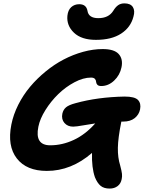

<svg xmlns="http://www.w3.org/2000/svg" viewBox="-20 -997 847 1131"><path d="M544.9 -762.2Q460 -762.2 415.8 -804.2Q371.6 -846.2 377 -903.8Q380.4 -937.5 399.4 -954.8Q418.5 -972.2 446.8 -972.2Q487.8 -972.2 495.1 -934.1Q501.5 -890.1 559.1 -890.1Q620.1 -890.1 647 -933.1Q660.6 -955.6 675.8 -966.3Q690.9 -977.1 712.9 -977.1Q748.5 -977.1 762.5 -955.6Q776.4 -934.1 766.1 -898.9Q750 -835.9 693.6 -799.1Q637.2 -762.2 544.9 -762.2ZM411.1 -251Q378.4 -251 359.6 -272.7Q340.8 -294.4 347.2 -327.1Q352.5 -351.1 369.1 -365Q385.7 -378.9 424.8 -389.2Q555.2 -425.3 713.9 -428.2Q773.9 -428.2 793 -408Q812 -387.7 805.2 -353Q798.8 -321.3 773.2 -301Q747.6 -280.8 706.1 -280.8H694.8Q675.3 -184.6 674.3 -126.5Q673.3 -68.4 688 -22Q696.8 11.2 698.5 27.1Q700.2 43 696.8 58.1Q691.9 84.5 672.9 99.1Q653.8 113.8 626 113.8Q592.3 113.8 572.8 97.7Q553.2 81.5 539.1 46.9Q519.5 -9.3 522 -96.2Q399.9 9.8 255.9 9.8Q136.2 9.8 79.1 -63.7Q22 -137.2 46.9 -263.2Q58.6 -322.3 87.6 -379.9Q116.7 -437.5 157.2 -485.8Q197.8 -534.2 248.8 -575.9Q299.8 -617.7 355 -646.5Q410.2 -675.3 469.5 -691.7Q528.8 -708 585 -708Q652.8 -708 679.2 -678.7Q705.6 -649.4 695.8 -601.1Q686.5 -554.7 652.6 -522.5Q618.7 -490.2 576.2 -490.2Q560.1 -490.2 553.2 -498Q546.4 -505.9 546.1 -515.1Q545.9 -524.4 539.1 -532.2Q532.2 -540 516.1 -540Q470.7 -540 418.7 -512.5Q366.7 -484.9 323.5 -442.9Q280.3 -400.9 247.8 -349.1Q215.3 -297.4 206.1 -251Q183.6 -141.1 275.9 -141.1Q346.7 -141.1 414.8 -172.9Q482.9 -204.6 541 -270Q517.6 -267.1 472.9 -259Q428.2 -251 411.1 -251Z"/></svg>

Font: Shantell Sans Normal
Style: Bold Italic
Weight: 700
Italic angle: -11.31°
Designer: Stephen Nixon, Anya Danilova, Shantell Martin
Foundry: Arrow Type
Version: Version 1.006;[559af2be0]